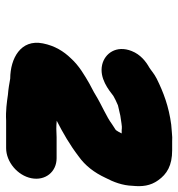

<svg xmlns="http://www.w3.org/2000/svg" viewBox="4 -826 610 658"><g transform="rotate(90 309.0 -497.0)"><path d="M249.3 -227C267.6 -223.8 284.2 -220.7 305.1 -219.1C329.6 -215.5 360.7 -211.1 393.3 -213H487.5C535 -213 581.4 -252.3 590.8 -299.5C600.2 -346.7 569.5 -386 522.1 -386H450.1C440.9 -386 431.9 -385.7 421.1 -385C413.5 -385 404.3 -385.4 393.7 -386.4C434.9 -407.3 477.5 -432 515.3 -461C548.1 -484.2 571.6 -515.2 589.6 -553.9C603.6 -580.4 615.8 -612.1 616.8 -646.3C620.2 -678.7 617 -707.5 598 -733.8C576.6 -764.3 547 -782 495.1 -782H465C456.6 -782.6 445.2 -782.4 432.3 -780.9L408.4 -778.9C408.1 -778.9 407.6 -778.8 407.2 -778.8C345.1 -770.7 295.9 -752.1 249.4 -728.9C232.3 -720.3 220.7 -709.3 212 -704C190.3 -691.8 166.8 -673.4 154.9 -643.3C134.1 -590.9 163 -551 201.9 -542.1C248 -531.5 288.8 -565.2 308.7 -580.5C311.7 -582.8 332.4 -592.9 340.9 -596.2L351.2 -598.6C359.6 -600.4 368.5 -602.4 376.6 -604.4C395 -606.9 414.4 -610.8 420.8 -609.5C421.9 -609.2 424 -609 425.6 -609H437.3C434 -601.5 428.3 -592.5 426 -589.4C424.4 -587.4 413.2 -581.5 405.5 -575.8C379.5 -556.4 342.4 -542 305 -519.3C295.5 -513.1 279.2 -505.5 265.8 -497.9C239.3 -482.4 205.8 -463.8 179.6 -434.7C156 -410.3 136.9 -380 128.7 -339C113.5 -262.7 180.6 -227.4 249.3 -227Z"/></g></svg>

Font: Smoothie
Style: BdIt
Weight: 700
Foundry: Cannot Into Space Fonts
Version: Version 0.8